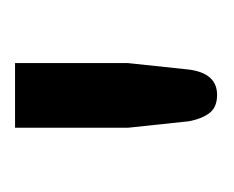

<svg xmlns="http://www.w3.org/2000/svg" viewBox="-46 -710 298 245"><g transform="rotate(-90 102.5 -588.0)"><path d="M144 -717.3V-573.2L135.7 -495.1Q130.9 -459.5 103.5 -459.5Q87.9 -459.5 80.6 -468.8Q73.2 -478 69.8 -495.1L61.5 -573.2V-717.3Z"/></g></svg>

Font: Lato-Medium
Style: Regular
Weight: 500
Designer: Lukasz Dziedzic
Foundry: tyPoland Lukasz Dziedzic
Version: Version 2.006; 2014-01-15